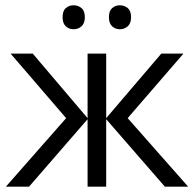

<svg xmlns="http://www.w3.org/2000/svg" viewBox="-20 -696 724 716"><path d="M306.6 -496.1H376V-255.4L581.5 -496.1H664.1L456.1 -255.4L681.6 0H594.7L376 -251.5V0H306.6V-251.5L88.4 0H2L226.6 -255.4L19.5 -496.1H102.1L306.6 -255.4ZM213.4 -631.8Q213.4 -655.3 225.3 -665.8Q237.3 -676.3 254.4 -676.3Q271.5 -676.3 283.9 -665.8Q296.4 -655.3 296.4 -631.8Q296.4 -608.9 283.9 -597.9Q271.5 -586.9 254.4 -586.9Q237.3 -586.9 225.3 -597.9Q213.4 -608.9 213.4 -631.8ZM386.2 -631.8Q386.2 -655.3 398.2 -665.8Q410.2 -676.3 426.8 -676.3Q443.8 -676.3 456.3 -665.8Q468.8 -655.3 468.8 -631.8Q468.8 -608.9 456.3 -597.9Q443.8 -586.9 426.8 -586.9Q410.2 -586.9 398.2 -597.9Q386.2 -608.9 386.2 -631.8Z"/></svg>

Font: Bpm'online Open Sans
Style: Regular
Weight: 400
Foundry: Ascender Corporation
Version: Version 1.10